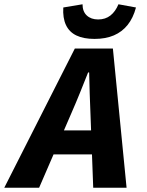

<svg xmlns="http://www.w3.org/2000/svg" viewBox="-66 -878 686 898"><path d="M-46 0 284 -651H462L526 0H370L357 -349Q355 -396 353.5 -442.5Q352 -489 351 -539H346Q327 -491 308 -444Q289 -397 268 -349L117 0ZM117 -156 143 -268H443L418 -156ZM376 -696Q325 -696 291.5 -712Q258 -728 242.5 -761Q227 -794 230 -843L320 -858Q320 -824 340 -805.5Q360 -787 393 -787Q427 -787 450.5 -805.5Q474 -824 488 -858L570 -843Q557 -794 531 -761.5Q505 -729 466.5 -712.5Q428 -696 376 -696Z"/></svg>

Font: Source Code Pro ExtraBold
Style: Italic
Weight: 800
Italic angle: -11°
Monospace: yes
Designer: Paul D. Hunt, Teo Tuominen
Foundry: Adobe Systems Incorporated
Version: Version 1.016;hotconv 1.0.116;makeotfexe 2.5.65601